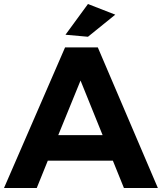

<svg xmlns="http://www.w3.org/2000/svg" viewBox="-23 -936 806 956"><path d="M551 -863 415 -916 303 -763 415 -753ZM594 0H763L464 -700H301L-3 0H160L215 -136H539ZM267 -263 378 -535 488 -263Z"/></svg>

Font: Juman SemiBold
Style: Regular
Weight: 600
Designer: Bandar Raffah (Arabic) Julieta Ulanovsky (Latin)
Foundry: Caramella
Version: Version 5.022;PS 005.022;hotconv 1.0.88;makeotf.lib2.5.64775